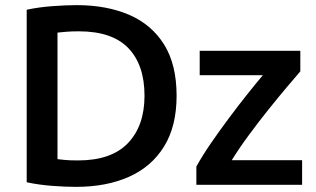

<svg xmlns="http://www.w3.org/2000/svg" viewBox="-20 -720 1231 748"><path d="M276 8Q234 8 182 4Q130 0 84 -10V-682Q130 -692 183.5 -696Q237 -700 279 -700Q395 -700 482.5 -662.5Q570 -625 619 -547Q668 -469 668 -347Q668 -228 619 -149Q570 -70 482 -31Q394 8 276 8ZM284 -95Q414 -95 478.5 -162.5Q543 -230 543 -347Q543 -467 480 -532.5Q417 -598 287 -598Q256 -598 235.5 -596Q215 -594 204 -593V-100Q213 -99 231.5 -97Q250 -95 284 -95ZM745 0V-71Q768 -113 801 -161Q834 -209 870.5 -258Q907 -307 942 -351Q977 -395 1004 -427H758V-522H1150V-442Q1130 -419 1097.5 -380.5Q1065 -342 1026.5 -294Q988 -246 950 -194.5Q912 -143 883 -96H1157V0Z"/></svg>

Font: Ubuntu Sans SemiBold
Style: Regular
Weight: 600
Designer: Dalton Maag Ltd
Foundry: Dalton Maag Ltd
Version: Version 1.006; ttfautohint (v1.8.4.7-5d5b)